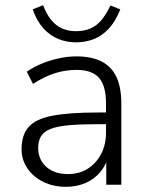

<svg xmlns="http://www.w3.org/2000/svg" viewBox="-20 -711 569 739"><path d="M234 8Q185 8 146.5 -11Q108 -30 85.5 -63Q63 -96 63 -137Q63 -191 90 -222Q117 -253 181 -265.5Q245 -278 357 -278H400V-233H358Q291 -233 245.5 -229Q200 -225 174 -214.5Q148 -204 137.5 -186Q127 -168 127 -142Q127 -97 158 -69Q189 -41 242 -41Q285 -41 317.5 -61.5Q350 -82 369 -118Q388 -154 388 -200V-314Q388 -381 361 -411.5Q334 -442 275 -442Q231 -442 190.5 -429Q150 -416 107 -388L83 -435Q109 -453 140.5 -466Q172 -479 206.5 -486.5Q241 -494 274 -494Q333 -494 371.5 -474Q410 -454 428.5 -414Q447 -374 447 -311V0H389V-117H399Q390 -78 367 -50Q344 -22 310 -7Q276 8 234 8ZM272 -548Q237 -548 204.5 -561Q172 -574 146.5 -602.5Q121 -631 106 -675L146 -691Q165 -640 196 -615.5Q227 -591 272 -591Q318 -591 348.5 -613Q379 -635 405 -690L443 -675Q424 -627 397 -599Q370 -571 338.5 -559.5Q307 -548 272 -548Z"/></svg>

Font: Nunito Sans 12pt Light
Style: Regular
Weight: 300
Designer: Vernon Adams
Foundry: Vernon Adams
Version: Version 3.101;gftools[0.9.27]